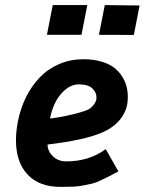

<svg xmlns="http://www.w3.org/2000/svg" viewBox="-20 -732 570 757"><path d="M393.1 -711.9 530.3 -710.4 507.8 -594.2 370.1 -594.7ZM188 -711.9H324.2L301.3 -594.7H165ZM177.2 -264.6Q225.6 -270.5 275.1 -283.2Q324.7 -295.9 335.4 -304.7Q360.4 -325.2 360.4 -347.2Q360.4 -368.7 343.5 -384Q326.7 -399.4 290.5 -399.4Q253.4 -399.4 221.2 -362.5Q189 -325.7 177.2 -264.6ZM308.6 -498.5Q348.1 -498.5 379.4 -489.3Q410.6 -480 429.7 -465.3Q448.7 -450.7 461.4 -430.7Q474.1 -410.6 479 -390.9Q483.9 -371.1 483.9 -350.1Q483.9 -321.3 476.1 -300.3Q453.6 -240.7 384.3 -210.2Q314.9 -179.7 167.5 -162.1Q167.5 -136.7 188.2 -116.2Q209 -95.7 241.7 -95.7Q331.1 -95.7 397 -144L446.8 -56.2Q416.5 -40 408.2 -35.9Q399.9 -31.7 377.7 -21.2Q355.5 -10.7 344.7 -8.5Q334 -6.3 312.7 -1.7Q291.5 2.9 270 3.9Q248.5 4.9 219.2 4.9Q133.8 4.9 88.4 -44.2Q43 -93.3 43 -178.7Q43 -212.9 50.3 -252Q60.5 -304.7 82.8 -349.4Q105 -394 137.5 -427.5Q169.9 -460.9 213.9 -479.7Q257.8 -498.5 308.6 -498.5Z"/></svg>

Font: Fantasque Sans Mono
Style: Bold Italic
Weight: 700
Italic angle: -11°
Monospace: yes
Designer: Jany Belluz
Version: Version 1.7.1